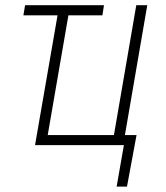

<svg xmlns="http://www.w3.org/2000/svg" viewBox="-20 -548 627 725"><path d="M197.3 -490.2 112.3 0H447.8L420.4 156.7H459.5L495.6 -38.1H451.7L536.1 -528.3H494.6L410.2 -38.1H160.2L238.3 -490.2H366.7L372.6 -528.3H74.7L68.4 -490.2Z"/></svg>

Font: Roboto Mono ExtraLight
Style: Italic
Weight: 250
Italic angle: -10°
Monospace: yes
Designer: Google
Version: Version 3.000